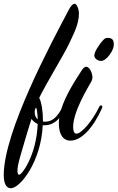

<svg xmlns="http://www.w3.org/2000/svg" viewBox="-127 -739 627 1024"><path d="M417 -162C418 -164 419 -167 419 -169C419 -174 415 -177 411 -177C408 -177 405 -175 402 -169C368 -97 308 -26 281 -26C268 -26 263 -42 263 -61C263 -144 340 -268 361 -306C364 -312 366 -320 366 -328C366 -343 354 -383 332 -383C324 -383 315 -374 309 -364C270 -304 222 -229 199 -155C180 -120 154 -90 115 -90C110 -90 106 -90 102 -91V-97C102 -144 95 -193 82 -217C120 -295 213 -446 240 -503C262 -551 294 -608 294 -666C294 -695 280 -719 272 -719C262 -720 249 -705 240 -687C147 -511 -107 -38 -107 195C-107 235 -96 265 -69 265C-20 265 92 124 101 -71H111C144 -71 170 -87 189 -109C187 -99 187 -89 187 -79C187 -29 205 11 249 11C308 11 371 -59 417 -162ZM-25 193C-31 193 -34 184 -34 172C-34 157 -30 134 -21 102C-9 61 17 -31 41 -105C49 -93 60 -84 74 -78C68 86 -9 193 -25 193ZM480 -500C480 -525 473 -537 447 -537C441 -537 432 -535 426 -528C401 -502 376 -462 376 -443C376 -429 392 -414 412 -414C442 -414 480 -471 480 -500ZM58 -141C58 -155 63 -164 65 -164C69 -164 73 -136 74 -102C64 -111 58 -124 58 -141Z"/></svg>

Font: Mervale Script
Style: Regular
Weight: 400
Designer: Astigmatic (AOETI)
Foundry: Astigmatic (AOETI)
Version: Version 1.000